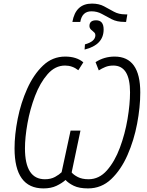

<svg xmlns="http://www.w3.org/2000/svg" viewBox="-20 -1039 818 1069"><path d="M427 -917Q437 -976 489 -976Q521 -976 547 -961.5Q573 -947 602 -932Q631 -917 672 -917H682L689 -959H677Q641 -959 614 -974Q587 -989 559 -1004Q531 -1019 492 -1019Q401 -1019 383 -917ZM557 -875Q557 -926 515 -926Q478 -926 478 -894Q478 -879 494 -868Q501 -862 506 -857Q511 -852 511 -843Q511 -808 453 -792L451 -763Q557 -789 557 -875ZM345 -37Q361 -19 391 -4.5Q421 10 470 10Q545 10 599.5 -42Q654 -94 690 -176Q726 -258 743.5 -350.5Q761 -443 761 -524Q761 -724 618 -724Q560 -724 512 -693L530 -647Q547 -658 566.5 -666Q586 -674 611 -674Q704 -674 704 -525Q704 -459 690 -376Q676 -293 647.5 -216.5Q619 -140 575.5 -90.5Q532 -41 473 -41Q437 -41 413 -53.5Q389 -66 379 -79L428 -312H373L323 -80Q310 -67 286.5 -54Q263 -41 230 -41Q119 -41 119 -213Q119 -274 133 -352.5Q147 -431 175 -504.5Q203 -578 245 -626Q287 -674 342 -674Q383 -674 416 -648L444 -692Q406 -724 343 -724Q272 -724 219.5 -674Q167 -624 131.5 -545Q96 -466 78.5 -377.5Q61 -289 61 -213Q61 10 222 10Q264 10 294.5 -4.5Q325 -19 345 -37Z"/></svg>

Font: Noto Sans UI SemiCondensed Light
Style: Italic
Weight: 300
Width: 4
Designer: Monotype Design Team
Foundry: Monotype Imaging Inc.
Version: 1.001